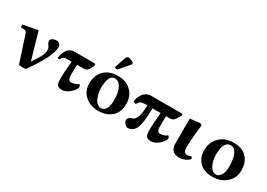

<svg xmlns="http://www.w3.org/2000/svg" viewBox="1 -1416 3010 2161"><g transform="rotate(30 1506.0 -335.5)"><path d="M102.1 -331.1Q95.7 -352.1 86.2 -359.6Q76.7 -367.2 59.1 -368.2L22 -370.1Q19 -375.5 18.3 -388.7Q17.6 -401.9 19 -407.2Q43.5 -413.1 114 -423.8Q184.6 -434.6 201.2 -441.9Q206.5 -441.9 208.7 -439.7Q210.9 -437.5 212.9 -429.2L308.1 -98.1Q309.1 -94.2 310.1 -93.3Q311 -92.3 312 -93.3Q313 -94.2 314.9 -98.1Q316.9 -100.1 317.9 -102.1Q369.6 -180.2 388.9 -220.2Q408.2 -260.3 408.2 -286.1Q408.2 -308.1 402.1 -324.7Q396 -341.3 388.7 -349.4Q381.3 -357.4 375.2 -370.8Q369.1 -384.3 369.1 -400.9Q369.1 -415.5 390.6 -429.2Q412.1 -442.9 445.8 -442.9Q467.8 -442.9 483.9 -425.8Q500 -408.7 500 -387.2Q500 -329.6 450.9 -229.7Q401.9 -129.9 301.8 7.8Q293.5 11.2 257.8 11.2Q221.7 11.2 212.9 7.8Z M707 -320.8H657.7Q619.6 -320.8 604.2 -312.7Q588.9 -304.7 573.7 -272.9Q556.2 -272.9 550.8 -280.8Q553.2 -299.3 557.6 -317.4Q562 -335.4 571.8 -357.4Q581.5 -379.4 594.7 -395.8Q607.9 -412.1 629.6 -423.1Q651.4 -434.1 677.7 -434.1H944.8L956.1 -421.9Q949.7 -399.4 939.2 -378.2Q928.7 -356.9 910.9 -338.9Q893.1 -320.8 874 -320.8H778.8Q775.9 -284.7 775.9 -178.2Q775.9 -147.9 787.8 -131.6Q799.8 -115.2 817.9 -115.2Q866.2 -115.2 907.7 -146Q915.5 -145.5 920.7 -134.5Q925.8 -123.5 925.8 -109.9Q908.7 -61.5 860.1 -25.9Q811.5 9.8 773.9 9.8Q726.6 9.8 709.7 -12Q692.9 -33.7 692.9 -91.8Q692.9 -145.5 707 -320.8Z M1224.6 -401.9Q1141.6 -401.9 1141.6 -229Q1141.6 -199.2 1148.2 -166.7Q1154.8 -134.3 1167.7 -103.3Q1180.7 -72.3 1203.6 -52.2Q1226.6 -32.2 1255.9 -32.2Q1270.5 -32.2 1284.2 -39.6Q1297.9 -46.9 1310.8 -62.7Q1323.7 -78.6 1331.3 -109.9Q1338.9 -141.1 1338.9 -184.1Q1338.9 -285.6 1307.6 -343.8Q1276.4 -401.9 1224.6 -401.9ZM1002 -207Q1002 -316.4 1066.4 -380.1Q1130.9 -443.8 1240.7 -443.8Q1350.1 -443.8 1414.6 -379.9Q1479 -315.9 1479 -215.8Q1479 -108.4 1413.6 -49.3Q1348.1 9.8 1239.7 9.8Q1137.7 9.8 1069.8 -50.3Q1002 -110.4 1002 -207ZM1240.7 -682.1Q1258.8 -682.1 1285.4 -669.9Q1312 -657.7 1312 -644Q1312 -635.7 1306.6 -628.9L1202.6 -506.8Q1196.8 -499 1191.9 -499Q1185.1 -499 1173.3 -503.7Q1161.6 -508.3 1161.6 -513.2Q1161.6 -517.6 1163.1 -522L1212.9 -665Q1215.8 -672.9 1223.9 -677.5Q1231.9 -682.1 1240.7 -682.1Z M2076.7 -436 2087.4 -423.8Q2078.1 -403.8 2071.3 -391.4Q2064.5 -378.9 2051.8 -359.9Q2039.1 -340.8 2024.9 -330.8Q2010.7 -320.8 1995.6 -320.8H1935.5Q1935.1 -314 1934.1 -306.2Q1932.6 -290.5 1932.6 -178.2Q1932.6 -147.9 1944.6 -131.6Q1956.5 -115.2 1974.6 -115.2Q2022.9 -115.2 2064.5 -146Q2072.3 -145.5 2077.4 -134.5Q2082.5 -123.5 2082.5 -109.9Q2065.4 -61.5 2016.8 -25.9Q1968.3 9.8 1930.7 9.8Q1883.3 9.8 1866.5 -12Q1849.6 -33.7 1849.6 -91.8Q1849.6 -145.5 1863.8 -320.8H1757.8Q1757.8 -139.2 1727.5 -64.7Q1697.3 9.8 1623.5 9.8Q1606.4 9.8 1585.9 -12.2Q1565.4 -34.2 1565.4 -55.2Q1565.4 -70.8 1575 -85.4Q1584.5 -100.1 1602.5 -105Q1612.3 -107.4 1619.1 -109.6Q1626 -111.8 1635.7 -118.4Q1645.5 -125 1652.3 -133.8Q1659.2 -142.6 1667 -158.9Q1674.8 -175.3 1679.7 -196.5Q1684.6 -217.8 1688 -249.5Q1691.4 -281.2 1692.4 -320.8H1659.7Q1623 -320.8 1604.2 -309.6Q1585.4 -298.3 1573.7 -272Q1565.4 -269 1550.5 -274.7Q1535.6 -280.3 1534.7 -286.1Q1538.1 -310.5 1547.6 -335.2Q1557.1 -359.9 1573.5 -383.3Q1589.8 -406.7 1616.9 -421.4Q1644 -436 1677.7 -436Z M2309.6 -127Q2309.6 -110.8 2313 -96.9Q2316.4 -83 2326.7 -71.5Q2336.9 -60.1 2353.5 -60.1Q2386.2 -60.1 2405.3 -74.2Q2415 -66.4 2419.2 -60.5Q2423.3 -54.7 2423.3 -45.9Q2407.7 -23.9 2369.9 -7.1Q2332 9.8 2292.5 9.8Q2237.3 9.8 2208.3 -19.8Q2179.2 -49.3 2179.2 -105V-431.2L2310.5 -445.8L2333.5 -429.2Q2326.7 -388.7 2318.1 -293Q2309.6 -197.3 2309.6 -168.9Z M2498 -204.1Q2498 -312 2567.6 -377.9Q2637.2 -443.8 2749 -443.8Q2855 -443.8 2915 -382.3Q2975.1 -320.8 2975.1 -212.9Q2975.1 -115.7 2903.8 -53Q2832.5 9.8 2722.2 9.8Q2618.2 9.8 2558.1 -47.9Q2498 -105.5 2498 -204.1ZM2729 -401.9Q2685.5 -401.9 2661.6 -358.2Q2637.7 -314.5 2637.7 -229Q2637.7 -175.3 2651.9 -130.4Q2666 -85.4 2691.2 -58.8Q2716.3 -32.2 2747.1 -32.2Q2785.2 -32.2 2810.1 -74Q2835 -115.7 2835 -184.1Q2835 -285.6 2807.4 -343.8Q2779.8 -401.9 2729 -401.9Z"/></g></svg>

Font: Common Serif
Style: Bold
Weight: 700
Designer: Philipp H. Poll, Khaled Hosny
Foundry: Stefan Peev, Context Ltd.
Version: Version 1.026